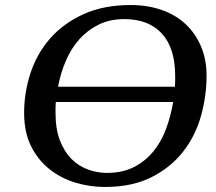

<svg xmlns="http://www.w3.org/2000/svg" viewBox="-20 -732 860 764"><path d="M76 -283C76 -231 85.3 -186.5 104 -149.5C122.7 -112.5 147.3 -82 178 -58C208.7 -34 243 -16.3 281 -5C319 6.3 357.7 12 397 12C469.7 12 531.7 -1 583 -27C634.3 -53 676.3 -87 709 -129C741.7 -171 765.3 -218.5 780 -271.5C794.7 -324.5 802 -377.7 802 -431C802 -473.7 794.7 -512.3 780 -547C765.3 -581.7 744.8 -611.3 718.5 -636C692.2 -660.7 660.3 -679.5 623 -692.5C585.7 -705.5 544.7 -712 500 -712C428 -712 365.3 -699.8 312 -675.5C258.7 -651.2 214.5 -619 179.5 -579C144.5 -539 118.5 -493.2 101.5 -441.5C84.5 -389.8 76 -337 76 -283ZM201 -282V-304C201 -311.3 201.3 -318.7 202 -326H669C663 -290 653.8 -255 641.5 -221C629.2 -187 612.3 -156.8 591 -130.5C569.7 -104.2 543.8 -83.2 513.5 -67.5C483.2 -51.8 447 -44 405 -44C379.7 -44 354.7 -48.5 330 -57.5C305.3 -66.5 283.5 -80.5 264.5 -99.5C245.5 -118.5 230.2 -143 218.5 -173C206.8 -203 201 -239.3 201 -282ZM475 -656C539 -656 588.7 -636.8 624 -598.5C659.3 -560.2 677 -504 677 -430V-408.5C677 -401.5 676.7 -394.3 676 -387H211C217.7 -423 228 -457.3 242 -490C256 -522.7 273.8 -551.2 295.5 -575.5C317.2 -599.8 342.8 -619.3 372.5 -634C402.2 -648.7 436.3 -656 475 -656Z"/></svg>

Font: PT Serif Caption
Style: Italic
Weight: 400
Italic angle: -12°
Designer: A.Korolkova, O.Umpeleva, V.Yefimov
Foundry: ParaType Ltd
Version: Version 1.000W OFL